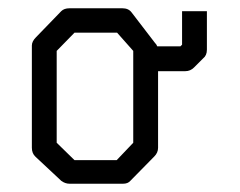

<svg xmlns="http://www.w3.org/2000/svg" viewBox="-20 -497 580 464"><path d="M67 -407 128 -470Q135 -477 148 -477H276Q290.5 -477 298 -467L354 -394Q358.5 -389.5 360 -385H416L420 -389V-470H480V-377Q480 -363 471 -356L449 -334Q440 -325 428 -325H362V-140Q362 -128 353 -119L295 -60Q289 -53 277.5 -53H274H148Q137.5 -53 128 -60L66 -118Q57 -126 57 -140V-387Q57 -397 67 -407ZM117 -374V-152L160 -110H262L302 -152V-374L263 -418H160Z"/></svg>

Font: 3270 Nerd Font Mono
Style: Regular
Weight: 400
Monospace: yes
Version: Version 3.0.1;Nerd Fonts 3.0.0